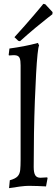

<svg xmlns="http://www.w3.org/2000/svg" viewBox="-20 -965 293 997"><path d="M27 12 31 -29Q60 -37 71.5 -49.5Q83 -62 85 -83Q87 -104 87 -135V-626Q87 -651 82.5 -662.5Q78 -674 65.5 -677Q53 -680 28 -677L25 -679L29 -713Q66 -718 103 -725Q140 -732 177 -742L183 -729Q179 -722 175 -683.5Q171 -645 167.5 -582.5Q164 -520 161 -441Q158 -362 156.5 -274Q155 -186 155 -98Q155 -68 163 -55Q171 -42 190 -42L225 -44L227 -40L219 3Q203 2 176.5 1Q150 0 130 0Q112 0 84.5 3.5Q57 7 27 12ZM84 -751 75 -753 55 -772Q82 -801 108.5 -831.5Q135 -862 157 -887.5Q179 -913 192 -929Q205 -945 205 -945L215 -943L253 -902L252 -891Q252 -891 227.5 -872Q203 -853 164.5 -821Q126 -789 84 -751Z"/></svg>

Font: Alegreya
Style: Regular
Weight: 400
Designer: Juan Pablo del Peral
Foundry: Huerta Tipografica
Version: Version 2.009